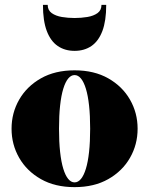

<svg xmlns="http://www.w3.org/2000/svg" viewBox="-20 -759 612 789"><path d="M286.5 10Q206 10 148 -23Q90 -56 58.8 -110.5Q27.5 -165 27.5 -230Q27.5 -295 58.8 -349.5Q90 -404 148 -437Q206 -470 286.5 -470Q367 -470 425 -437Q483 -404 514.2 -349.5Q545.5 -295 545.5 -230Q545.5 -165 514.2 -110.5Q483 -56 425 -23Q367 10 286.5 10ZM286.5 -9.5Q301 -9.5 312.8 -23.8Q324.5 -38 333 -65.8Q341.5 -93.5 346 -134.8Q350.5 -176 350.5 -230Q350.5 -284 346 -325.2Q341.5 -366.5 333 -394.2Q324.5 -422 312.8 -436.2Q301 -450.5 286.5 -450.5Q272 -450.5 260.2 -436.2Q248.5 -422 240 -394.2Q231.5 -366.5 227 -325.2Q222.5 -284 222.5 -230Q222.5 -176 227 -134.8Q231.5 -93.5 240 -65.8Q248.5 -38 260.2 -23.8Q272 -9.5 286.5 -9.5ZM286.5 -550Q246.5 -550 217.2 -570Q188 -590 172.2 -631.8Q156.5 -673.5 156.5 -739H176Q176 -717 192.5 -705.2Q209 -693.5 234.2 -689.2Q259.5 -685 286.5 -685Q313.5 -685 339 -689.2Q364.5 -693.5 380.8 -705.2Q397 -717 397 -739H416.5Q416.5 -673.5 400.8 -631.8Q385 -590 355.8 -570Q326.5 -550 286.5 -550Z"/></svg>

Font: Bodoni Moda Black
Style: Regular
Weight: 900
Version: Version 2.005